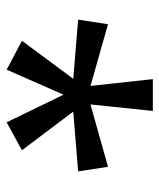

<svg xmlns="http://www.w3.org/2000/svg" viewBox="30 -830 490 591"><g transform="rotate(90 275.5 -535.0)"><path d="M322 -760 302 -568 494 -622 508 -530 324 -515 443 -357 357 -310 272 -485 195 -310 106 -357 223 -515 41 -530 55 -622 245 -568 224 -760Z"/></g></svg>

Font: Noto IKEA Arabic
Style: Regular
Weight: 400
Designer: Monotype Design Team
Foundry: Monotype Imaging Inc.
Version: Version 1.200